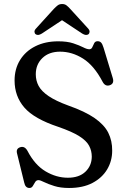

<svg xmlns="http://www.w3.org/2000/svg" viewBox="-20 -919 632 955"><path d="M323.5 16Q281 16 250 6.2Q219 -3.5 199.5 -13.2Q180 -23 171.5 -23Q160.5 -23 154.8 -13.2Q149 -3.5 143.2 6.2Q137.5 16 126.5 16Q106 16 100.5 -10.5L64.5 -157Q59 -180.5 81.5 -187Q102.5 -193.5 116.5 -169Q153 -98.5 206.5 -66.8Q260 -35 317.5 -35Q373.5 -35 404.8 -64.8Q436 -94.5 436.5 -139.5Q436.5 -169 423.2 -194Q410 -219 374 -241.8Q338 -264.5 270 -288Q149.5 -328 101 -384.2Q52.5 -440.5 52.5 -518.5Q52.5 -576.5 79.8 -620.5Q107 -664.5 156 -689Q205 -713.5 269.5 -713.5Q314.5 -713.5 344.5 -703.5Q374.5 -693.5 393.5 -683.8Q412.5 -674 424 -674Q434.5 -674 439 -684Q443.5 -694 448.5 -704Q453.5 -714 465.5 -714Q476.5 -714 483 -707Q489.5 -700 495 -682L541 -530.5Q549.5 -502 524.5 -494.5Q503 -488.5 490.5 -512Q448 -593 393.2 -627.5Q338.5 -662 279 -662Q223.5 -662 190.8 -630.2Q158 -598.5 158 -549.5Q158 -518 172.2 -491.5Q186.5 -465 221.8 -441Q257 -417 320 -394Q402.5 -365 450.5 -331.8Q498.5 -298.5 518.5 -258.8Q538.5 -219 538 -169.5Q538 -118.5 513 -76.5Q488 -34.5 440.2 -9.2Q392.5 16 323.5 16ZM188 -752Q168.5 -740 157 -749Q152 -753 151.5 -760.8Q151 -768.5 159 -777L247.5 -874.5Q258.5 -886 267.2 -892.5Q276 -899 289 -899Q302 -899 310.5 -892.5Q319 -886 329.5 -874.5L418.5 -777Q426 -768.5 425.5 -760.8Q425 -753 420.5 -749Q408.5 -740 389 -752L288.5 -818.5Z"/></svg>

Font: Fraunces 9pt Soft
Style: Regular
Weight: 400
Version: Version 1.000;[0bf87f6ff]